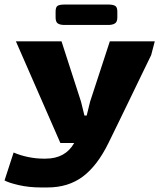

<svg xmlns="http://www.w3.org/2000/svg" viewBox="-60 -630 712 846"><path d="M122 196Q67 196 22 185.5Q-23 175 -40 165L0 42Q30 55 64.5 62Q99 69 130 69H141Q228 69 267 0H206L10 -448H211L297 -182L312 -121H322L337 -182L424 -448H622L606 -387Q587 -348 562.5 -297.5Q538 -247 512 -193Q486 -139 461.5 -89Q437 -39 418 0Q369 100 305 148Q241 196 149 196ZM225 -520Q205 -520 195 -526.5Q185 -533 185 -553V-579Q185 -599 194 -604.5Q203 -610 225 -610H417Q437 -610 447 -604.5Q457 -599 457 -579V-553Q457 -533 446 -526.5Q435 -520 417 -520Z"/></svg>

Font: Goldman
Style: Bold
Weight: 700
Designer: Jaikishan Patel
Version: Version 1.000; ttfautohint (v1.8.3)